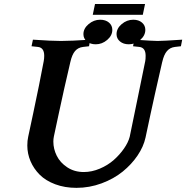

<svg xmlns="http://www.w3.org/2000/svg" viewBox="-20 -931 925 954"><path d="M728 -364.3 703.1 -247.6Q693.4 -202.6 663.6 -158.4Q633.8 -114.3 589.6 -78.4Q545.4 -42.5 484.9 -20Q424.3 2.4 359.9 2.4Q301.8 2.4 254.4 -15.4Q207 -33.2 177.2 -63Q147.5 -92.8 131.6 -130.1Q115.7 -167.5 115.7 -208Q115.7 -231.9 120.1 -251.5L145 -368.2Q175.8 -512.7 197.3 -627.4Q199.7 -640.6 199.7 -653.8Q199.7 -694.3 168.5 -697.8L136.7 -701.2L143.6 -733.9Q236.8 -727.5 282.7 -727.5Q333 -727.5 428.2 -733.9L422.4 -701.2L392.6 -697.8Q367.7 -694.8 352.8 -677.2Q337.9 -659.7 329.6 -623Q297.4 -486.3 271.5 -364.3L247.6 -252.4Q245.1 -240.2 245.1 -227.5Q245.1 -190.9 262 -157Q278.8 -123 314.2 -99.6Q349.6 -76.2 396.5 -76.2Q436 -76.2 475.8 -93Q515.6 -109.9 545.2 -136Q574.7 -162.1 595.9 -192.6Q617.2 -223.1 624.5 -251.5Q635.3 -305.7 663.3 -439.9Q691.4 -574.2 701.7 -627.4Q703.6 -637.2 703.6 -653.8Q703.6 -694.3 672.4 -697.8L641.1 -701.2L647.5 -733.9Q741.7 -727.5 763.2 -727.5Q789.1 -727.5 885.3 -733.9L878.9 -701.2L849.1 -697.8Q824.7 -694.8 809.6 -677.2Q794.4 -659.7 786.1 -623V-623.5Q745.1 -444.8 728 -364.3ZM477.5 -833Q504.9 -833 521.5 -818.8Q538.1 -804.7 538.1 -782.7Q538.1 -754.4 512.7 -732.7Q487.3 -710.9 455.6 -710.9Q428.7 -710.9 411.6 -725.1Q394.5 -739.3 394.5 -761.2Q394.5 -789.6 420.4 -811.3Q446.3 -833 477.5 -833ZM642.1 -833Q668.9 -833 685.5 -818.8Q702.1 -804.7 702.1 -782.7Q702.1 -754.4 676.8 -732.7Q651.4 -710.9 620.1 -710.9Q593.3 -710.9 576.2 -725.1Q559.1 -739.3 559.1 -761.2Q559.1 -789.6 584.7 -811.3Q610.4 -833 642.1 -833ZM700.7 -911.1 689.5 -857.4H440.9L452.1 -911.1Z"/></svg>

Font: Flanker
Style: Bold Italic
Weight: 700
Italic angle: -12°
Designer: Flanker
Version: Version 2.000